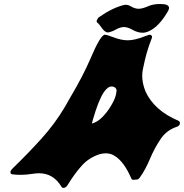

<svg xmlns="http://www.w3.org/2000/svg" viewBox="-20 -920 901 940"><path d="M290 0Q285.2 0 281.7 -4.4Q242.2 -71.8 170.9 -71.8Q156.7 -71.8 137.7 -68.8Q108.9 -64 81.1 -64Q59.1 -64 38.1 -66.9Q31.7 -68.8 31.2 -76.2V-78.1Q31.2 -80.1 31.7 -82Q33.2 -86.9 43.5 -97.2Q115.7 -167 182.9 -241.2Q250 -315.4 299.3 -399.4Q312 -422.9 325.7 -445.8Q385.7 -546.9 422.4 -631.8Q472.2 -750 493.7 -750Q502.4 -750 534.7 -737.8Q572.8 -722.7 606.4 -722.7Q640.1 -722.7 695.3 -744.6Q710 -750 712.9 -750Q717.8 -750 721.7 -746.1Q724.6 -743.2 724.6 -739.3Q724.6 -736.8 723.6 -734.4Q709 -697.8 698.2 -660.2Q689.5 -629.9 679.2 -579.6Q676.3 -564.5 676.3 -548.8Q676.3 -512.2 692.4 -472.2Q734.9 -378.9 854 -328.6Q860.8 -324.7 860.8 -317.4Q860.8 -314.9 860.4 -312.5Q857.4 -303.7 845.7 -299.3Q795.4 -282.7 766.1 -239Q736.8 -195.3 714.8 -143.6Q692.4 -88.9 662.6 -48.3Q656.7 -41 648.9 -41L633.8 -39.6Q626 -39.6 623 -45.9Q586.9 -129.9 540 -157.7Q521.5 -169.4 497.6 -169.4Q483.4 -169.4 467.3 -165Q414.1 -147.5 378.9 -107.4Q343.8 -67.4 315.4 -21L309.1 -11.2Q301.3 0 290 0ZM429.7 -314.9Q458.5 -322.8 483.2 -348.9Q507.8 -375 522 -399.9Q539.6 -427.7 546.4 -451.7Q548.8 -460.4 550.3 -473.1Q550.8 -474.6 550.8 -476.6Q550.8 -487.3 539.1 -494.1Q532.7 -496.6 526.4 -496.6Q507.3 -496.6 487.8 -467.8Q461.9 -428.7 434.6 -333.5ZM677.2 -759.8Q654.8 -759.8 628.9 -773.9Q605 -787.6 586.4 -787.6Q570.8 -787.6 549.8 -776.9Q531.7 -766.1 512.7 -761.7L508.3 -761.2Q492.2 -761.2 473.6 -789.6Q464.8 -802.7 458 -808.1Q453.1 -810.5 453.1 -816.4Q453.1 -817.9 453.6 -819.8Q454.6 -822.8 457 -825.7L457.5 -827.1Q458.5 -831.5 463.9 -835.4Q532.2 -883.3 588.9 -896Q592.3 -896.5 595.7 -896.5Q608.4 -896.5 621.1 -888.7Q640.6 -877 658.7 -877Q678.2 -877 711.9 -892.1Q732.9 -900.4 765.1 -900.4Q807.6 -900.4 807.6 -881.3Q807.6 -878.9 806.6 -875.5Q805.7 -872.1 803.7 -867.7Q758.3 -787.6 705.6 -765.6Q691.9 -759.8 677.2 -759.8Z"/></svg>

Font: Weird Comic
Style: Italic
Weight: 400
Italic angle: -16°
Designer: GGBotNet
Foundry: GGBotNet
Version: 0.80